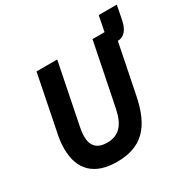

<svg xmlns="http://www.w3.org/2000/svg" viewBox="-179 -971 1135 1149"><g transform="rotate(-30 388.0 -396.0)"><path d="M160 -698 81 -303C74 -269 72 -240 72 -214C72 -65 156 12 308 12C481 12 566 -79 605 -275L673 -613C714 -613 745 -645 757 -708L776 -804H651L630 -698H547L460 -267C439 -164 394 -117 314 -117C247 -117 212 -151 212 -217C212 -236 215 -262 219 -280L303 -698Z"/></g></svg>

Font: Braiins Sans
Style: Bold Italic
Weight: 700
Italic angle: -11.31°
Designer: Mike Abbink, Paul van der Laan, Pieter van Rosmalen, Jiri Chlebus, Lubos Buracinsky
Foundry: Bold Monday, Sudetype
Version: Version 1.000;hotconv 1.0.109;makeotfexe 2.5.65596